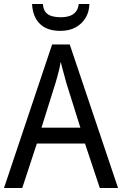

<svg xmlns="http://www.w3.org/2000/svg" viewBox="-20 -938 610 958"><path d="M478 0 404 -222H164L91 0H0L240 -716H328L569 0ZM311 -524Q308 -536 302.5 -555.5Q297 -575 291.5 -595.5Q286 -616 283 -629Q280 -611 275.5 -592Q271 -573 266 -555.5Q261 -538 257 -524L187 -301H381ZM426 -918Q425 -878 406.5 -848Q388 -818 356.5 -801Q325 -784 281 -784Q214 -784 178.5 -819.5Q143 -855 140 -918H194Q196 -892 207 -878Q218 -864 237.5 -858Q257 -852 283 -852Q307 -852 326 -858Q345 -864 357.5 -878.5Q370 -893 373 -918Z"/></svg>

Font: Noto Sans Hebrew SemiCondensed
Style: Regular
Weight: 400
Width: 4
Designer: Monotype Design Team
Foundry: Monotype Imaging Inc.
Version: Version 2.003